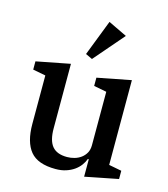

<svg xmlns="http://www.w3.org/2000/svg" viewBox="-118 -884 867 989"><g transform="rotate(15 315.5 -390.0)"><path d="M270 12Q175 12 135 -36.5Q95 -85 95 -182V-440L27 -453V-497L207 -532V-188Q207 -123 232 -93Q257 -63 311 -63Q331 -63 350.5 -68.5Q370 -74 385.5 -85.5Q401 -97 410.5 -114Q420 -131 420 -155V-440L352 -453V-497L532 -532V-80L600 -67V-23L423 12V-81H418Q412 -64 399.5 -47Q387 -30 368.5 -17Q350 -4 325.5 4Q301 12 270 12ZM269 -601 343 -792 443 -744 305 -584Z"/></g></svg>

Font: IBM Plex Serif Medm
Style: Regular
Weight: 500
Designer: Mike Abbink, Paul van der Laan, Pieter van Rosmalen
Foundry: Bold Monday
Version: Version 3.001